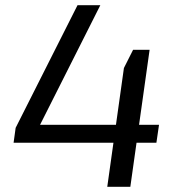

<svg xmlns="http://www.w3.org/2000/svg" viewBox="-20 -720 659 740"><path d="M40.3 -227.3 278.8 -700H366.7L110.9 -192.4L68.5 -239.1H592.9L582.8 -169.9H32.4ZM457.6 -457.9 492.9 -528H556.6L482.3 0H393.4Z"/></svg>

Font: Pathway Extreme 8pt Thin
Style: Italic
Weight: 100
Italic angle: -8°
Designer: Eduardo Rodriguez Tunni
Foundry: Eduardo Rodriguez Tunni
Version: Version 1.000